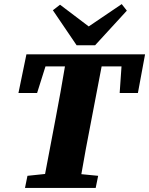

<svg xmlns="http://www.w3.org/2000/svg" viewBox="-20 -917 728 937"><path d="M70 -463H161L202 -593H297C283 -509 268 -425 252 -342L200 -68L114 -59L102 0H447L459 -59L377 -67C391 -148 406 -230 422 -311L476 -593H573L564 -463H653L688 -652H109ZM273 -894 238 -867 354 -696H444L599 -865L574 -897L413 -788Z"/></svg>

Font: Source Serif Pro Black
Style: Italic
Weight: 900
Italic angle: -12°
Designer: Frank Grießhammer
Foundry: Adobe Systems Incorporated
Version: Version 3.001;hotconv 1.0.111;makeotfexe 2.5.65597